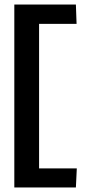

<svg xmlns="http://www.w3.org/2000/svg" viewBox="-20 -726 391 845"><path d="M43 -706H314L317 -621H152V15H318L314 99H43Z"/></svg>

Font: Kanit
Style: Regular
Weight: 400
Designer: Katatrad Team
Foundry: Cadson Demak
Version: Version 1.001